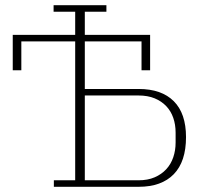

<svg xmlns="http://www.w3.org/2000/svg" viewBox="-20 -718 780 738"><path d="M512 -25Q548 -25 574.5 -36.5Q601 -48 619 -67.5Q637 -87 646 -113.5Q655 -140 655 -170V-208Q655 -239 646 -265Q637 -291 619 -310Q601 -329 574.5 -340Q548 -351 512 -351H306V-25ZM306 -376H513Q601 -376 648 -329Q695 -282 695 -191Q695 -97 648 -48.5Q601 0 513 0H187V-25H269V-559H62V-448H29V-584H269V-673H186V-698H389V-673H306V-584H557V-448H524V-559H306Z"/></svg>

Font: IBM Plex Serif ExtLt
Style: Regular
Weight: 200
Designer: Mike Abbink, Paul van der Laan, Pieter van Rosmalen
Foundry: Bold Monday
Version: Version 3.001